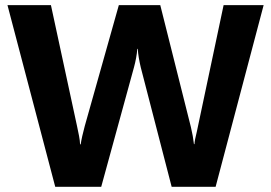

<svg xmlns="http://www.w3.org/2000/svg" viewBox="-20 -720 1045 740"><path d="M8.8 -700.2H176.3L276.9 -233.9Q281.2 -213.9 284.7 -195.8Q288.1 -177.7 288.6 -163.6H291Q292.5 -175.3 297.1 -195.8Q301.8 -216.3 306.6 -233.9L438 -700.2H597.7L715.8 -230Q724.1 -195.3 727.5 -164.6H729.5Q730 -178.7 738.8 -213.4L742.7 -231.9L841.8 -700.2H996.1L811 0H641.6L522.5 -460.4Q518.6 -476.6 515.1 -496.6Q511.7 -516.6 511.2 -531.7H509.3Q506.3 -497.1 496.6 -461.4L370.1 0H192.9Z"/></svg>

Font: DavidDev Light
Style: Regular
Weight: 300
Designer: David.dev
Foundry: David.dev
Version: Version 1.001;FEAKit 1.0